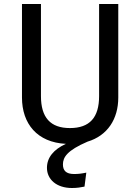

<svg xmlns="http://www.w3.org/2000/svg" viewBox="-20 -709 702 961"><path d="M476 -689V-228C476 -121 429 -68 330 -68C232 -68 185 -121 185 -228V-689H90V-221C90 -90 166 4 310 11C248 39 215 80 215 131C215 189 263 232 340 232C366 232 383 229 403 225L412 155C388 160 372 162 351 162C310 162 295 144 295 114C295 78 316 44 418 0C518 -30 572 -113 572 -221V-689Z"/></svg>

Font: Fira Math
Style: Regular
Weight: 400
Designer: Xiangdong Zeng
Foundry: Xiangdong Zeng
Version: Version 0.3.4